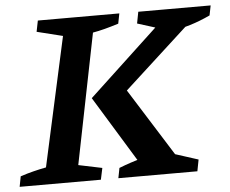

<svg xmlns="http://www.w3.org/2000/svg" viewBox="-62 -721 932 777"><g transform="rotate(-5 404.0 -332.0)"><path d="M-13 0 -5 -42Q22 -51 48 -57.5Q74 -64 100 -69L215 -593L110 -619L119 -664H450L442 -623Q410 -613 385 -606.5Q360 -600 337 -596L231 -67L327 -47L317 0ZM388 0 396 -41Q444 -60 491.5 -72.5Q539 -85 584 -90L718 -47L709 0ZM652 -575 518 -617 527 -664H821L813 -624Q730 -585 652 -575ZM751 -654 749 -621 410 -311 424 -397 647 -42 633 -10H506L309 -332L654 -654Z"/></g></svg>

Font: Piazzolla Thin
Style: Bold Italic
Weight: 700
Italic angle: -11.3°
Version: Version 2.005